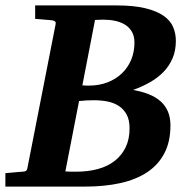

<svg xmlns="http://www.w3.org/2000/svg" viewBox="-35 -691 704 711"><path d="M616.2 -540Q616.2 -503.4 604 -475.1Q591.8 -446.8 570.6 -424.8Q549.3 -402.8 520.5 -386.5Q491.7 -370.1 458 -357.9Q490.7 -352.1 516.4 -341.8Q542 -331.5 559.8 -315.7Q577.6 -299.8 586.9 -277.8Q596.2 -255.9 596.2 -226.1Q596.2 -166.5 573.7 -123.5Q551.3 -80.6 510 -53.2Q468.8 -25.9 410.4 -12.9Q352.1 0 279.8 0H-15.1V-49.8Q-2.9 -50.8 8.3 -51.8Q19.5 -52.7 28.3 -53.7Q38.6 -54.7 47.9 -55.2Q56.2 -55.2 60.8 -57.9Q65.4 -60.5 66.9 -70.8L170.9 -601.1Q172.4 -609.4 168.2 -612.3Q164.1 -615.2 154.8 -616.2Q146 -616.7 136.2 -617.7Q127.9 -618.7 117.2 -619.4Q106.4 -620.1 95.2 -621.1V-670.9H397Q460.4 -670.9 502.7 -660.6Q544.9 -650.4 570.3 -632.8Q595.7 -615.2 606 -591.3Q616.2 -567.4 616.2 -540ZM444.8 -215.8Q444.8 -246.6 434.1 -266.6Q423.3 -286.6 405 -298.6Q386.7 -310.5 363 -315.2Q339.4 -319.8 313 -319.8Q286.1 -319.8 257.8 -316.9L207 -56.2Q217.8 -55.2 228.5 -55.2H247.1Q291.5 -55.2 327.9 -65.2Q364.3 -75.2 390.1 -95.5Q416 -115.7 430.4 -145.8Q444.8 -175.8 444.8 -215.8ZM462.9 -533.2Q462.9 -557.1 453.4 -573.5Q443.8 -589.8 428 -599.6Q412.1 -609.4 391.4 -613.8Q370.6 -618.2 348.1 -618.2Q339.8 -618.2 331.8 -617.7Q323.7 -617.2 316.9 -617.2L270 -375Q278.3 -374 285.2 -374H294.9Q332 -374 363 -386Q394 -397.9 416.3 -419.2Q438.5 -440.4 450.7 -469.5Q462.9 -498.5 462.9 -533.2Z"/></svg>

Font: Charis SIL Phon
Style: Bold Italic
Weight: 700
Italic angle: -11°
Foundry: SIL International
Version: Version 5.000